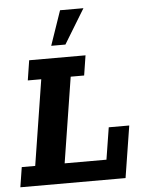

<svg xmlns="http://www.w3.org/2000/svg" viewBox="-56 -846 658 890"><g transform="rotate(-5 273.5 -401.0)"><path d="M2.4 0 17 -92.6H79.6L142.5 -490.4H79.9L94.4 -583H356.6L342.1 -490.4H279.5L216.6 -92.6H411.1L434.8 -241.3H530.2L491.9 0ZM202 -640.8 257.2 -801.5H366L268.1 -640.8Z"/></g></svg>

Font: Rokkitt SemiBold
Style: Italic
Weight: 600
Italic angle: -9°
Designer: Vernon Adams
Foundry: Vernon Adams
Version: Version 3.103